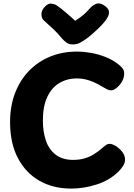

<svg xmlns="http://www.w3.org/2000/svg" viewBox="-20 -1082 786 1124"><path d="M676 -703Q682 -699 694.5 -685.5Q707 -672 707 -652Q707 -626 693.5 -603.5Q680 -581 662 -567Q644 -553 632 -553Q619 -553 607 -559Q595 -565 587 -570Q556 -589 530 -600.5Q504 -612 480 -617.5Q456 -623 430 -623Q374 -623 328.5 -596.5Q283 -570 257 -515Q231 -460 231 -376Q231 -310 249 -258Q267 -206 306.5 -176Q346 -146 408 -146Q445 -146 474.5 -154.5Q504 -163 530.5 -179.5Q557 -196 585 -221Q594 -229 602.5 -234.5Q611 -240 621 -240Q637 -240 658 -227Q679 -214 695.5 -193Q712 -172 712 -148Q712 -129 701 -111.5Q690 -94 673 -77Q621 -26 546 -2Q471 22 397 22Q291 22 210.5 -24Q130 -70 84.5 -157Q39 -244 39 -367Q39 -462 68.5 -538Q98 -614 150.5 -668Q203 -722 274.5 -751Q346 -780 430 -780Q469 -780 512 -772.5Q555 -765 597.5 -748.5Q640 -732 676 -703ZM509 -1036Q521 -1050 541.5 -1059Q562 -1068 587 -1052Q613 -1036 617 -1018.5Q621 -1001 610 -981Q598 -959 576 -936Q554 -913 531 -892.5Q508 -872 491 -859Q469 -843 450 -832.5Q431 -822 407 -822Q382 -822 367 -834Q352 -846 339 -861Q320 -885 295 -909Q270 -933 237 -962Q223 -975 222.5 -997.5Q222 -1020 241 -1041Q261 -1063 279.5 -1061Q298 -1059 311 -1051Q335 -1035 367 -1007.5Q399 -980 420 -960Q437 -971 452 -982Q467 -993 481 -1006.5Q495 -1020 509 -1036Z"/></svg>

Font: Playpen Sans ExtraBold
Style: Regular
Weight: 800
Designer: Laura Meseguer, Veronika Burian, José Scaglione
Foundry: TypeTogether
Version: Version 1.001